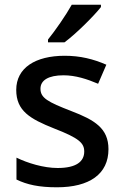

<svg xmlns="http://www.w3.org/2000/svg" viewBox="-20 -837 524 816"><path d="M409 -807V-817H285C260 -772 214 -706 184 -669V-657H254C303 -693 380 -770 409 -807ZM441 -203C441 -292 382 -327 283 -365C182 -404 152 -421 152 -460C152 -496 186 -517 250 -517C301 -517 350 -501 397 -481L432 -562C377 -586 321 -600 255 -600C131 -600 49 -549 49 -455C49 -366 107 -332 210 -291C316 -250 338 -229 338 -193C338 -151 305 -123 225 -123C165 -123 97 -144 50 -167V-74C95 -52 146 -41 222 -41C360 -41 441 -97 441 -203Z"/></svg>

Font: Noto Sans Tamil UI Medium
Style: Regular
Weight: 500
Designer: Jelle Bosma - Monotype Design Team
Foundry: Monotype Imaging Inc.
Version: Version 2.004